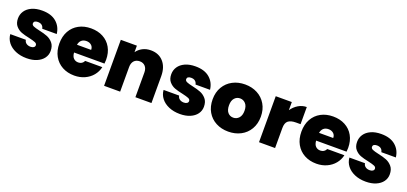

<svg xmlns="http://www.w3.org/2000/svg" viewBox="18 -1381 4669 2201"><g transform="rotate(20 2352.5 -280.5)"><path d="M295 7Q219 7 159.5 -18.5Q100 -44 65.5 -88.5Q31 -133 27 -189H217Q221 -162 242 -147Q263 -132 294 -132Q318 -132 332 -142Q346 -152 346 -168Q346 -189 323 -199Q300 -209 247 -221Q187 -233 147 -248Q107 -263 77.5 -297Q48 -331 48 -389Q48 -439 75 -479.5Q102 -520 154.5 -544Q207 -568 281 -568Q391 -568 454 -514Q517 -460 527 -372H350Q345 -399 326.5 -413.5Q308 -428 277 -428Q253 -428 240.5 -419Q228 -410 228 -394Q228 -374 251 -363.5Q274 -353 325 -342Q386 -329 426.5 -313Q467 -297 497.5 -261.5Q528 -226 528 -165Q528 -116 499.5 -77Q471 -38 418.5 -15.5Q366 7 295 7Z M1160 -287Q1160 -264 1157 -241H786Q789 -195 811.5 -172.5Q834 -150 869 -150Q918 -150 939 -194H1148Q1135 -136 1097.5 -90.5Q1060 -45 1003 -19Q946 7 877 7Q794 7 729.5 -28Q665 -63 628.5 -128Q592 -193 592 -281Q592 -369 628 -433.5Q664 -498 728.5 -533Q793 -568 877 -568Q960 -568 1024 -534Q1088 -500 1124 -436.5Q1160 -373 1160 -287ZM960 -336Q960 -372 936 -392.5Q912 -413 876 -413Q840 -413 817 -393.5Q794 -374 787 -336Z M1607 -566Q1704 -566 1761 -501.5Q1818 -437 1818 -327V0H1622V-301Q1622 -349 1597 -376.5Q1572 -404 1530 -404Q1486 -404 1461 -376.5Q1436 -349 1436 -301V0H1240V-561H1436V-481Q1462 -519 1506 -542.5Q1550 -566 1607 -566Z M2165 7Q2089 7 2029.5 -18.5Q1970 -44 1935.5 -88.5Q1901 -133 1897 -189H2087Q2091 -162 2112 -147Q2133 -132 2164 -132Q2188 -132 2202 -142Q2216 -152 2216 -168Q2216 -189 2193 -199Q2170 -209 2117 -221Q2057 -233 2017 -248Q1977 -263 1947.5 -297Q1918 -331 1918 -389Q1918 -439 1945 -479.5Q1972 -520 2024.5 -544Q2077 -568 2151 -568Q2261 -568 2324 -514Q2387 -460 2397 -372H2220Q2215 -399 2196.5 -413.5Q2178 -428 2147 -428Q2123 -428 2110.5 -419Q2098 -410 2098 -394Q2098 -374 2121 -363.5Q2144 -353 2195 -342Q2256 -329 2296.5 -313Q2337 -297 2367.5 -261.5Q2398 -226 2398 -165Q2398 -116 2369.5 -77Q2341 -38 2288.5 -15.5Q2236 7 2165 7Z M2755 7Q2671 7 2604.5 -28Q2538 -63 2500 -128Q2462 -193 2462 -281Q2462 -368 2500.5 -433Q2539 -498 2605.5 -533Q2672 -568 2756 -568Q2840 -568 2906.5 -533Q2973 -498 3011.5 -433Q3050 -368 3050 -281Q3050 -194 3011.5 -128.5Q2973 -63 2906 -28Q2839 7 2755 7ZM2755 -163Q2796 -163 2823.5 -193.5Q2851 -224 2851 -281Q2851 -338 2823.5 -368Q2796 -398 2756 -398Q2716 -398 2689 -368Q2662 -338 2662 -281Q2662 -223 2688 -193Q2714 -163 2755 -163Z M3326 -462Q3359 -510 3406 -538Q3453 -566 3507 -566V-357H3452Q3388 -357 3357 -332Q3326 -307 3326 -245V0H3130V-561H3326Z M4113 -287Q4113 -264 4110 -241H3739Q3742 -195 3764.5 -172.5Q3787 -150 3822 -150Q3871 -150 3892 -194H4101Q4088 -136 4050.5 -90.5Q4013 -45 3956 -19Q3899 7 3830 7Q3747 7 3682.5 -28Q3618 -63 3581.5 -128Q3545 -193 3545 -281Q3545 -369 3581 -433.5Q3617 -498 3681.5 -533Q3746 -568 3830 -568Q3913 -568 3977 -534Q4041 -500 4077 -436.5Q4113 -373 4113 -287ZM3913 -336Q3913 -372 3889 -392.5Q3865 -413 3829 -413Q3793 -413 3770 -393.5Q3747 -374 3740 -336Z M4432 7Q4356 7 4296.5 -18.5Q4237 -44 4202.5 -88.5Q4168 -133 4164 -189H4354Q4358 -162 4379 -147Q4400 -132 4431 -132Q4455 -132 4469 -142Q4483 -152 4483 -168Q4483 -189 4460 -199Q4437 -209 4384 -221Q4324 -233 4284 -248Q4244 -263 4214.5 -297Q4185 -331 4185 -389Q4185 -439 4212 -479.5Q4239 -520 4291.5 -544Q4344 -568 4418 -568Q4528 -568 4591 -514Q4654 -460 4664 -372H4487Q4482 -399 4463.5 -413.5Q4445 -428 4414 -428Q4390 -428 4377.5 -419Q4365 -410 4365 -394Q4365 -374 4388 -363.5Q4411 -353 4462 -342Q4523 -329 4563.5 -313Q4604 -297 4634.5 -261.5Q4665 -226 4665 -165Q4665 -116 4636.5 -77Q4608 -38 4555.5 -15.5Q4503 7 4432 7Z"/></g></svg>

Font: Fz Poppins ExtBd
Style: Regular
Weight: 800
Designer: Ninad Kale (Devanagari), Jonny Pinhorn (Latin)
Foundry: Indian Type Foundry
Version: Vit hóa bi Vntype.Com & FontZin.Com